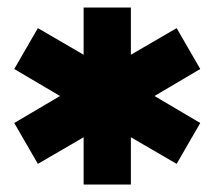

<svg xmlns="http://www.w3.org/2000/svg" viewBox="-20 -720 572 512"><path d="M329 -228H203V-354L81 -283L18 -392L140 -464L18 -536L81 -645L203 -574V-700H329V-574L451 -645L514 -536L392 -464L514 -392L451 -283L329 -354Z"/></svg>

Font: Tektur
Style: Bold
Weight: 700
Designer: Adam Jagosz
Foundry: Adam Jagosz
Version: Version 1.005;gftools[0.9.30]